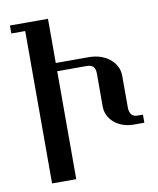

<svg xmlns="http://www.w3.org/2000/svg" viewBox="-81 -780 695 844"><g transform="rotate(-10 266.0 -358.0)"><path d="M528.8 -192.4H482.4Q455.1 -192.4 432.9 -200.4Q410.6 -208.5 394.5 -222.4Q378.4 -236.3 369.6 -254.9Q360.8 -273.4 360.8 -293.9V-442.9Q360.8 -461.4 351.8 -471.7Q342.8 -481.9 322.3 -481.9H190.9V0H83V-680.2H21V-715.8H190.9V-518.6H337.9Q367.2 -518.6 391.1 -510.3Q415 -502 432.4 -487.5Q449.7 -473.1 459.2 -453.9Q468.8 -434.6 468.8 -413.1V-271Q468.8 -252 477.3 -240.2Q485.8 -228.5 504.4 -228.5H528.8Z"/></g></svg>

Font: Arian Grqi
Style: Italic
Weight: 400
Italic angle: -15°
Designer: Ruben Hakobyan (Tarumian)
Foundry: Ruben Hakobyan (Tarumian)
Version: Version 1.002